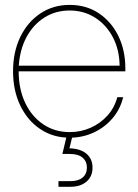

<svg xmlns="http://www.w3.org/2000/svg" viewBox="-20 -543 552 768"><path d="M258.8 7.8Q192.4 7.8 141.1 -26.6Q89.8 -61 61 -121.1Q32.2 -181.2 32.2 -257.8Q32.2 -335 61 -394.8Q89.8 -454.6 141.1 -489Q192.4 -523.4 258.8 -523.4Q325.2 -523.4 375.2 -490Q425.3 -456.5 453.4 -399.2Q481.4 -341.8 481.4 -269.5V-257.8H54.7Q54.7 -186.5 80.8 -131.6Q106.9 -76.7 153.1 -45.7Q199.2 -14.6 258.8 -14.6Q302.7 -14.6 341.8 -31.7Q380.9 -48.8 409.4 -80.3Q438 -111.8 449.2 -154.3H472.7Q460.9 -105.5 429.2 -68.8Q397.5 -32.2 353.3 -12.2Q309.1 7.8 258.8 7.8ZM55.2 -280.3H458.5Q457.5 -344.7 431.2 -394.5Q404.8 -444.3 359.9 -472.7Q314.9 -501 258.8 -501Q202.1 -501 157.7 -472.9Q113.3 -444.8 86.4 -395.3Q59.6 -345.7 55.2 -280.3ZM213.9 204.1V181.6H261.7Q293 181.6 310.3 167.2Q327.6 152.8 327.6 127.4Q327.6 102.5 310.3 87.6Q293 72.8 258.3 72.8H229.5L249 -8.8H270V0L257.8 50.3Q301.3 51.3 325.7 71.8Q350.1 92.3 350.1 127.4Q350.1 162.6 326.2 183.3Q302.2 204.1 261.7 204.1Z"/></svg>

Font: Inter Display Thin
Style: Regular
Weight: 100
Designer: Rasmus Andersson
Foundry: rsms
Version: Version 4.000;git-a52131595